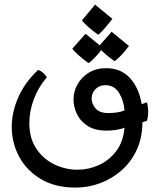

<svg xmlns="http://www.w3.org/2000/svg" viewBox="-20 -685 703 844"><path d="M312 139.6Q222.7 139.6 159.9 102.3Q97.2 64.9 64.5 4.2Q31.7 -56.6 31.7 -127Q31.7 -191.4 60.3 -257.1Q88.9 -322.8 147.9 -377.9Q169.9 -370.1 186 -345.2Q147.9 -300.8 128.4 -248Q108.9 -195.3 108.9 -144.5Q108.9 -76.7 139.9 -31Q170.9 14.6 219.2 37.8Q267.6 61 320.3 61Q369.6 61 414.8 40.5Q460 20 491 -21Q522 -62 527.3 -124Q512.7 -117.2 490 -114Q467.3 -110.8 448.7 -110.8Q397 -110.8 365 -131.6Q333 -152.3 318.1 -183.8Q303.2 -215.3 303.2 -247.6Q303.2 -282.7 320.8 -314.2Q338.4 -345.7 370.4 -365.5Q402.3 -385.3 446.8 -385.3Q510.7 -385.3 550.5 -342.8Q590.3 -300.3 603 -227.1L625.5 -235.4Q628.4 -228 629.9 -216.1Q631.3 -204.1 631.3 -193.4Q631.3 -186 630.4 -176Q629.4 -166 626 -154.3L606 -147.5Q606 -80.6 581.5 -27.3Q557.1 25.9 515.4 63Q473.6 100.1 421.1 119.9Q368.7 139.6 312 139.6ZM456.5 -188Q474.1 -188 493.7 -190.7Q513.2 -193.4 527.3 -199.7Q523.9 -243.2 503.2 -276.9Q482.4 -310.5 443.4 -310.5Q416.5 -310.5 399.7 -293.2Q382.8 -275.9 382.8 -251.5Q382.8 -229.5 399.9 -208.7Q417 -188 456.5 -188ZM410.6 -532.7Q384.3 -551.8 364 -570.3Q343.8 -588.9 340.3 -595.7L397.9 -664.6L474.1 -602.1Q446.8 -567.4 431.4 -550.8Q416 -534.2 410.6 -532.7ZM368.7 -407.7Q342.3 -426.8 322 -445.3Q301.8 -463.9 297.9 -471.2L356 -536.6L432.6 -474.1Q407.2 -441.4 390.4 -425.3Q373.5 -409.2 368.7 -407.7ZM482.9 -416.5Q456.5 -435.1 436 -453.9Q415.5 -472.7 412.6 -479.5L470.7 -545.4L546.9 -482.9Q526.4 -455.1 507.3 -436.5Q488.3 -418 482.9 -416.5Z"/></svg>

Font: Harmattan SemiBold
Style: Regular
Weight: 600
Designer: George W. Nuss III and SIL International
Foundry: SIL International
Version: Version 4.000